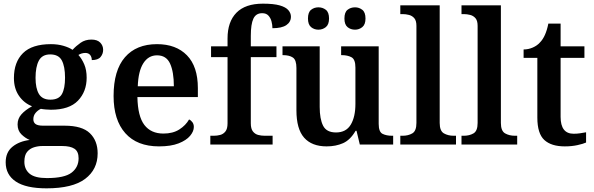

<svg xmlns="http://www.w3.org/2000/svg" viewBox="-20 -789 3240 1048"><path d="M234 239Q122 239 66.5 202Q11 165 11 97Q11 42 48 12Q85 -18 142 -25Q118 -35 97 -55.5Q76 -76 76 -110Q76 -141 96.5 -164.5Q117 -188 155 -209Q111 -226 83.5 -266Q56 -306 56 -363Q56 -450 105.5 -499Q155 -548 258 -548Q295 -548 326 -539Q357 -530 376 -517Q395 -538 420 -555.5Q445 -573 479 -573Q511 -573 527 -556.5Q543 -540 543 -517Q543 -495 529 -478Q515 -461 481 -461Q481 -478 472 -489Q463 -500 446 -500Q435 -500 425.5 -497Q416 -494 408 -489Q427 -468 440 -437.5Q453 -407 453 -365Q453 -289 405.5 -239.5Q358 -190 258 -190Q247 -190 229.5 -191.5Q212 -193 203 -195Q186 -187 174 -172.5Q162 -158 162 -138Q162 -121 174 -112Q186 -103 216 -103H333Q428 -103 470.5 -62Q513 -21 513 48Q513 136 444.5 187.5Q376 239 234 239ZM255 -245Q301 -245 318 -275.5Q335 -306 335 -365Q335 -426 317.5 -459Q300 -492 254 -492Q210 -492 192 -458Q174 -424 174 -364Q174 -307 192.5 -276Q211 -245 255 -245ZM236 183Q332 183 370.5 153.5Q409 124 409 75Q409 38 386.5 23Q364 8 319 8H211Q188 8 165.5 15Q143 22 128 40Q113 58 113 94Q113 135 141.5 159Q170 183 236 183Z M848 10Q728 10 664 -62Q600 -134 600 -265Q600 -405 662 -476.5Q724 -548 837 -548Q941 -548 1000.5 -487Q1060 -426 1060 -308V-259H730Q732 -154 768 -107Q804 -60 872 -60Q924 -60 959 -82.5Q994 -105 1012 -137Q1023 -132 1030.5 -121.5Q1038 -111 1038 -96Q1038 -72 1017.5 -47.5Q997 -23 955 -6.5Q913 10 848 10ZM929 -318Q929 -396 908.5 -441.5Q888 -487 837 -487Q790 -487 762.5 -444Q735 -401 732 -318Z M1128 0V-48H1147Q1165 -48 1182 -52.5Q1199 -57 1210.5 -71.5Q1222 -86 1222 -116V-477H1132V-536H1222V-579Q1222 -670 1270.5 -719.5Q1319 -769 1415 -769Q1474 -769 1507 -759.5Q1540 -750 1554 -733.5Q1568 -717 1568 -698Q1568 -669 1543 -652Q1518 -635 1467 -635Q1467 -653 1462 -672Q1457 -691 1445 -704Q1433 -717 1411 -717Q1377 -717 1363 -687Q1349 -657 1349 -593V-536H1489V-477H1349V-116Q1349 -86 1360.5 -71.5Q1372 -57 1389 -52.5Q1406 -48 1425 -48H1468V0Z M1763 10Q1682 10 1640 -37.5Q1598 -85 1598 -187V-418Q1598 -462 1578.5 -475Q1559 -488 1525 -488H1522V-536H1725V-205Q1725 -140 1743.5 -103Q1762 -66 1814 -66Q1869 -66 1894.5 -108.5Q1920 -151 1920 -222V-420Q1920 -465 1898.5 -476.5Q1877 -488 1846 -488H1842V-536H2047V-113Q2047 -69 2068 -58.5Q2089 -48 2120 -48H2126V0H1944L1926 -75H1921Q1892 -25 1852.5 -7.5Q1813 10 1763 10ZM1918 -627Q1894 -627 1877 -641Q1860 -655 1860 -688Q1860 -722 1877 -735.5Q1894 -749 1918 -749Q1940 -749 1957.5 -735.5Q1975 -722 1975 -688Q1975 -655 1957.5 -641Q1940 -627 1918 -627ZM1718 -627Q1695 -627 1678 -641Q1661 -655 1661 -688Q1661 -722 1678 -735.5Q1695 -749 1718 -749Q1741 -749 1758.5 -735.5Q1776 -722 1776 -688Q1776 -655 1758.5 -641Q1741 -627 1718 -627Z M2165 0V-48H2178Q2208 -48 2230.5 -61Q2253 -74 2253 -118V-648Q2253 -676 2241.5 -689.5Q2230 -703 2212.5 -707.5Q2195 -712 2178 -712H2165V-760H2380V-118Q2380 -74 2403 -61Q2426 -48 2456 -48H2469V0Z M2499 0V-48H2512Q2542 -48 2564.5 -61Q2587 -74 2587 -118V-648Q2587 -676 2575.5 -689.5Q2564 -703 2546.5 -707.5Q2529 -712 2512 -712H2499V-760H2714V-118Q2714 -74 2737 -61Q2760 -48 2790 -48H2803V0Z M3063 10Q2989 10 2951 -25Q2913 -60 2913 -147V-473H2838V-519Q2864 -519 2888 -529.5Q2912 -540 2927 -557Q2959 -589 2973 -660H3040V-536H3170V-473H3040V-151Q3040 -59 3111 -59Q3130 -59 3146.5 -61.5Q3163 -64 3179 -67V-11Q3164 -4 3132.5 3Q3101 10 3063 10Z"/></svg>

Font: Noto Serif Hentaigana SemiBold
Style: Regular
Weight: 600
Designer: Kazuhiro Yamada
Foundry: nipponia
Version: Version 1.000; ttfautohint (v1.8.4.7-5d5b)